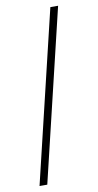

<svg xmlns="http://www.w3.org/2000/svg" viewBox="-90 -783 448 879"><g transform="rotate(-10 133.5 -344.0)"><path d="M20 55 211 -743H247L56 55Z"/></g></svg>

Font: Saira Thin Condensed
Style: Regular
Weight: 100
Width: 3
Version: Version 1.101